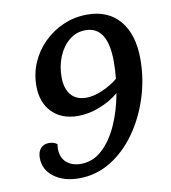

<svg xmlns="http://www.w3.org/2000/svg" viewBox="-77 -722 715 801"><g transform="rotate(-10 280.5 -321.5)"><path d="M345 -655Q434 -655 483 -596.5Q532 -538 532 -434Q532 -350 506.5 -270.5Q481 -191 435.5 -127Q390 -63 328.5 -25.5Q267 12 195 12Q130 12 88.5 -19Q47 -50 47 -100Q47 -126 60 -140.5Q73 -155 95 -155Q116 -155 130 -144Q129 -140 128.5 -135.5Q128 -131 128 -126Q128 -87 151.5 -66.5Q175 -46 212 -46Q263 -46 302.5 -82Q342 -118 369 -178Q396 -238 409 -311Q375 -282 328 -263.5Q281 -245 236 -245Q166 -245 125.5 -286.5Q85 -328 85 -398Q85 -450 105 -496.5Q125 -543 161 -578.5Q197 -614 244 -634.5Q291 -655 345 -655ZM195 -416Q195 -368 217.5 -341Q240 -314 283 -314Q313 -314 350.5 -330Q388 -346 417 -370Q421 -406 421 -442Q421 -592 327 -592Q288 -592 258 -567.5Q228 -543 211.5 -503Q195 -463 195 -416Z"/></g></svg>

Font: Petrona SemiBold
Style: Italic
Weight: 600
Italic angle: -9°
Designer: Ringo R. Seeber
Foundry: Ringo R. Seeber
Version: Version 2.001; ttfautohint (v1.8.3)